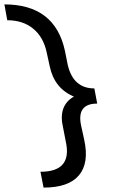

<svg xmlns="http://www.w3.org/2000/svg" viewBox="-79 -731 518 873"><path d="M290 -159 304 -95Q327 10 280 66Q233 122 119 122L105 50Q251 50 220 -88L208 -150Q184 -250 257 -292Q168 -329 147 -430L133 -494Q118 -563 71.5 -601Q25 -639 -46 -639L-59 -711Q170 -711 216 -501L229 -436Q254 -329 350 -329L363 -260Q268 -260 290 -159Z"/></svg>

Font: EauTestInfant Semibold
Style: Italic
Weight: 600
Italic angle: -12°
Designer: Christian Thalmann (Catharsis Fonts)
Version: Version 0.001;PS 000.001;hotconv 1.0.88;makeotf.lib2.5.64775